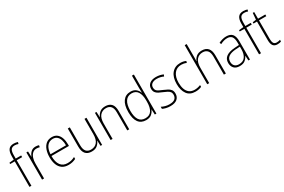

<svg xmlns="http://www.w3.org/2000/svg" viewBox="115 -1995 4788 3235"><g transform="rotate(-30 2509.0 -377.5)"><path d="M244 -496H138V0H100V-496H11V-521L100 -530V-597Q100 -681 131 -723Q162 -765 233 -765Q256 -765 275 -761Q294 -757 310 -752L301 -718Q270 -731 233 -731Q181 -731 159.5 -699.5Q138 -668 138 -595V-529H244Z M526 -538Q562 -538 591 -528L584 -492Q570 -496 555.5 -498.5Q541 -501 525 -501Q478 -501 447 -472.5Q416 -444 399.5 -395.5Q383 -347 384 -288V0H345V-529H377L382 -424H384Q399 -468 434 -503Q469 -538 526 -538Z M843 -539Q906 -539 945 -506.5Q984 -474 1002.5 -419Q1021 -364 1021 -297V-265H681Q680 -149 725.5 -87Q771 -25 859 -25Q899 -25 931 -33Q963 -41 1002 -61V-23Q969 -7 934.5 1.5Q900 10 858 10Q784 10 736 -24Q688 -58 665 -119Q642 -180 642 -262Q642 -341 664.5 -404Q687 -467 731.5 -503Q776 -539 843 -539ZM843 -505Q774 -505 731.5 -453Q689 -401 682 -299H983Q984 -358 969 -405Q954 -452 923 -478.5Q892 -505 843 -505Z M1514 -529V0H1483L1479 -103H1476Q1460 -59 1420.5 -24.5Q1381 10 1310 10Q1151 10 1151 -176V-529H1190V-182Q1190 -101 1221.5 -63Q1253 -25 1314 -25Q1390 -25 1433 -76Q1476 -127 1476 -232V-529Z M1882 -539Q1959 -539 2000 -495Q2041 -451 2041 -356V0H2003V-351Q2003 -431 1970.5 -468Q1938 -505 1879 -505Q1805 -505 1761 -454Q1717 -403 1717 -300V0H1679V-529H1709L1714 -426H1717Q1733 -470 1773 -504.5Q1813 -539 1882 -539Z M2369 10Q2271 10 2221.5 -58.5Q2172 -127 2172 -257Q2172 -395 2225 -467Q2278 -539 2374 -539Q2438 -539 2477 -506.5Q2516 -474 2531 -429H2534Q2532 -481 2532 -530V-760H2570V0H2539L2534 -102H2532Q2515 -58 2476.5 -24Q2438 10 2369 10ZM2373 -24Q2456 -24 2494 -83Q2532 -142 2532 -248V-281Q2532 -388 2493.5 -446.5Q2455 -505 2377 -505Q2297 -505 2254.5 -442Q2212 -379 2212 -257Q2212 -143 2251 -83.5Q2290 -24 2373 -24Z M3018 -133Q3018 -67 2973.5 -28.5Q2929 10 2841 10Q2793 10 2754 0Q2715 -10 2690 -23V-64Q2722 -46 2761 -35.5Q2800 -25 2841 -25Q2914 -25 2947 -53.5Q2980 -82 2980 -133Q2980 -167 2963.5 -188Q2947 -209 2917.5 -224.5Q2888 -240 2849 -256Q2806 -273 2772.5 -290.5Q2739 -308 2719.5 -335Q2700 -362 2700 -407Q2700 -467 2744.5 -503Q2789 -539 2868 -539Q2909 -539 2945 -531Q2981 -523 3009 -509L2994 -476Q2969 -489 2935 -497Q2901 -505 2867 -505Q2807 -505 2772.5 -480Q2738 -455 2738 -407Q2738 -374 2753.5 -353.5Q2769 -333 2798 -319Q2827 -305 2866 -289Q2907 -271 2941.5 -253.5Q2976 -236 2997 -208Q3018 -180 3018 -133Z M3329 10Q3220 10 3167 -63.5Q3114 -137 3114 -260Q3114 -391 3175 -465Q3236 -539 3342 -539Q3402 -539 3450 -516L3440 -483Q3416 -494 3391 -499Q3366 -504 3342 -504Q3253 -504 3203 -439.5Q3153 -375 3153 -261Q3153 -192 3171.5 -139Q3190 -86 3229.5 -55.5Q3269 -25 3331 -25Q3362 -25 3391.5 -31.5Q3421 -38 3447 -49V-14Q3424 -3 3394 3.5Q3364 10 3329 10Z M3597 -504Q3597 -481 3596.5 -464.5Q3596 -448 3594 -428H3597Q3613 -472 3653 -505.5Q3693 -539 3762 -539Q3839 -539 3880 -493.5Q3921 -448 3921 -354V0H3883V-349Q3883 -432 3850 -468.5Q3817 -505 3759 -505Q3686 -505 3641.5 -454Q3597 -403 3597 -296V0H3559V-760H3597Z M4237 -539Q4315 -539 4352.5 -495.5Q4390 -452 4390 -355V0H4360L4354 -94H4352Q4333 -52 4295.5 -21Q4258 10 4189 10Q4116 10 4079.5 -30Q4043 -70 4043 -133Q4043 -212 4101 -252.5Q4159 -293 4266 -300L4352 -306V-349Q4352 -434 4323.5 -469.5Q4295 -505 4235 -505Q4203 -505 4170 -496Q4137 -487 4101 -468L4088 -501Q4122 -518 4159.5 -528.5Q4197 -539 4237 -539ZM4269 -269Q4179 -263 4130.5 -230.5Q4082 -198 4082 -133Q4082 -80 4111.5 -51.5Q4141 -23 4194 -23Q4274 -23 4312.5 -76.5Q4351 -130 4352 -219V-274Z M4711 -496H4605V0H4567V-496H4478V-521L4567 -530V-597Q4567 -681 4598 -723Q4629 -765 4700 -765Q4723 -765 4742 -761Q4761 -757 4777 -752L4768 -718Q4737 -731 4700 -731Q4648 -731 4626.5 -699.5Q4605 -668 4605 -595V-529H4711Z M4929 -24Q4948 -24 4965 -27.5Q4982 -31 4995 -36V-3Q4981 3 4964 6.5Q4947 10 4924 10Q4864 10 4838.5 -26.5Q4813 -63 4813 -133V-496H4745V-521L4813 -531L4824 -658H4852V-529H4994V-496H4852V-135Q4852 -80 4868.5 -52Q4885 -24 4929 -24Z"/></g></svg>

Font: Noto Sans Tamil SemiCondensed ExtraLight
Style: Regular
Weight: 200
Width: 4
Designer: Jelle Bosma - Monotype Design Team
Foundry: Monotype Imaging Inc.
Version: Version 2.004; ttfautohint (v1.8.4.7-5d5b)